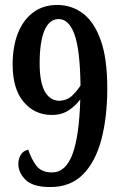

<svg xmlns="http://www.w3.org/2000/svg" viewBox="-20 -744 491 775"><path d="M183 11Q113 11 83.5 -18Q54 -47 54 -82Q54 -102 63.5 -118.5Q73 -135 94 -140Q106 -103 126.5 -75.5Q147 -48 190 -48Q245 -48 272.5 -121.5Q300 -195 304 -343Q287 -319 258.5 -299.5Q230 -280 189 -280Q120 -280 75.5 -332.5Q31 -385 31 -484Q31 -555 52 -609Q73 -663 113.5 -693.5Q154 -724 211 -724Q269 -724 314.5 -690Q360 -656 386.5 -582Q413 -508 413 -388Q413 -272 389.5 -182Q366 -92 315.5 -40.5Q265 11 183 11ZM219 -337Q252 -339 272 -358.5Q292 -378 305 -399Q303 -544 280.5 -605.5Q258 -667 217 -667Q179 -667 159.5 -621Q140 -575 140 -488Q140 -341 219 -337Z"/></svg>

Font: Noto Serif Devanagari ExtraCondensed SemiBold
Style: Regular
Weight: 600
Width: 2
Designer: Universal Thirst, Indian Type Foundry and the Monotype Design Team
Foundry: Monotype Imaging Inc.
Version: Version 2.004; ttfautohint (v1.8.4.7-5d5b)